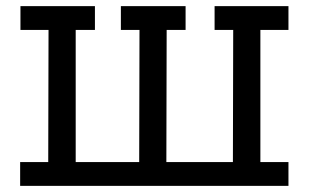

<svg xmlns="http://www.w3.org/2000/svg" viewBox="-20 -609 1011 629"><path d="M46 0V-78H138L139 -511H47V-589H291V-511H228V-78H436L437 -511H376V-589H588V-511H526L525 -78H743L744 -511H683V-589H925V-511H833V-78H925V0Z"/></svg>

Font: Podkova Medium
Style: Regular
Weight: 500
Designer: Ilya Yudin
Foundry: Cyreal (www.cyreal.org)
Version: Version 2.103